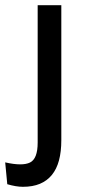

<svg xmlns="http://www.w3.org/2000/svg" viewBox="-58 -537 333 739"><path d="M30 182Q17 182 2 179.5Q-13 177 -30 172L-38 88Q28 103 57.5 88.5Q87 74 87 12V-517H178V2Q178 47 169 80.5Q160 114 141.5 136.5Q123 159 95.5 170.5Q68 182 30 182Z"/></svg>

Font: Bricolage Grotesque 18pt
Style: Regular
Weight: 400
Version: Version 1.001;gftools[0.9.33.dev8+g029e19f]